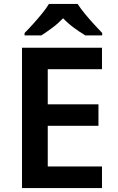

<svg xmlns="http://www.w3.org/2000/svg" viewBox="-20 -957 599 977"><path d="M499 0H92V-714H499V-605H223V-426H481V-317H223V-110H499ZM375 -937Q389 -915 411.5 -887.5Q434 -860 458 -834Q482 -808 500 -789V-777H414Q387 -793 357 -815Q327 -837 301 -864Q275 -837 246 -815.5Q217 -794 191 -777H105V-789Q124 -808 147.5 -834Q171 -860 193.5 -887.5Q216 -915 229 -937Z"/></svg>

Font: Noto Sans Lisu SemiBold
Style: Regular
Weight: 600
Designer: Monotype Design Team. David Williams.
Foundry: Monotype Imaging Inc.
Version: Version 2.102; ttfautohint (v1.8.4.7-5d5b)